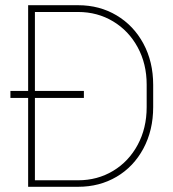

<svg xmlns="http://www.w3.org/2000/svg" viewBox="-20 -717 665 737"><path d="M88 -697H280Q362 -697 427.5 -658Q493 -619 530.5 -549.5Q568 -480 568 -391V-306Q568 -217 530.5 -147Q493 -77 427.5 -38.5Q362 0 280 0H88V-341H20V-368H88ZM114 -25H280Q354 -25 414 -61Q474 -97 508.5 -161Q543 -225 543 -306V-392Q543 -472 508.5 -535.5Q474 -599 414 -635Q354 -671 280 -671H114V-368H302V-341H114Z"/></svg>

Font: FreesentationVF
Style: Regular
Weight: 400
Designer: glyphs from Roboto by Christian Robertson / Hangul glyphs from Noto Sans CJK(Source Han Sans) by Jang Soo-young and Kang
Foundry: PT&
Version: Version 2.001;Glyphs 3.3.1 (3343)